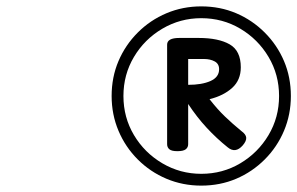

<svg xmlns="http://www.w3.org/2000/svg" viewBox="-20 -1408 932 602"><path d="M611 -826Q553 -826 502 -847.5Q451 -869 412 -908Q373 -947 351.5 -998Q330 -1049 330 -1107Q330 -1166 351.5 -1216.5Q373 -1267 412 -1306Q451 -1345 502 -1366.5Q553 -1388 611 -1388Q670 -1388 720.5 -1366.5Q771 -1345 810 -1306Q849 -1267 870.5 -1216.5Q892 -1166 892 -1107Q892 -1049 870.5 -998Q849 -947 810 -908Q771 -869 720.5 -847.5Q670 -826 611 -826ZM611 -863Q678 -863 733.5 -896Q789 -929 822 -984.5Q855 -1040 855 -1107Q855 -1174 822 -1229.5Q789 -1285 733.5 -1318Q678 -1351 611 -1351Q545 -1351 489 -1318Q433 -1285 400 -1229.5Q367 -1174 367 -1107Q367 -1040 400 -984.5Q433 -929 489 -896Q545 -863 611 -863ZM536 -934Q518 -934 511 -940Q504 -946 504 -956V-1268Q504 -1289 542 -1289H603Q665 -1289 700 -1269Q735 -1249 735 -1197Q735 -1157 708 -1132.5Q681 -1108 637 -1097Q661 -1066 685.5 -1042.5Q710 -1019 737 -997Q751 -987 752 -976.5Q753 -966 741 -952Q718 -926 694 -946Q659 -974 628 -1007.5Q597 -1041 570 -1082V-956Q570 -946 562.5 -940Q555 -934 536 -934ZM570 -1142Q613 -1142 640 -1154Q667 -1166 667 -1191Q667 -1208 653 -1215.5Q639 -1223 620 -1223H570Z"/></svg>

Font: Playwrite NL
Style: Regular
Weight: 400
Designer: Veronika Burian, José Scaglione
Foundry: TypeTogether
Version: Version 1.002